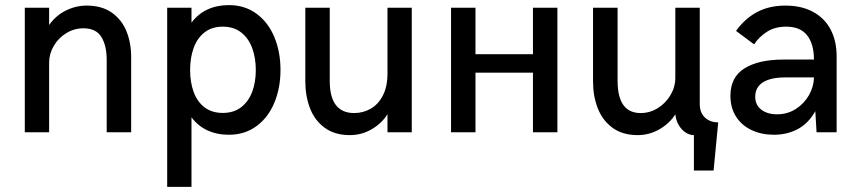

<svg xmlns="http://www.w3.org/2000/svg" viewBox="-20 -518 3360 752"><path d="M77.1 -487.8H172.4V-419.9Q197.8 -456.5 237.1 -476.3Q276.4 -496.1 319.3 -496.1Q378.9 -496.1 418 -468.5Q457 -440.9 475.3 -395.5Q493.7 -350.1 493.7 -295.4V0H397.9V-283.7Q397.9 -338.9 377.2 -373Q356.4 -407.2 306.6 -407.2Q271 -407.2 240 -388.4Q209 -369.6 190.7 -338.4Q172.4 -307.1 172.4 -272V0H77.1Z M634.8 -487.8H730V-429.2Q755.4 -463.4 792.5 -480.7Q829.6 -498 876.5 -498Q939 -498 984.9 -464.1Q1030.8 -430.2 1054.7 -372.3Q1078.6 -314.5 1078.6 -244.1Q1078.6 -173.8 1054.7 -116Q1030.8 -58.1 984.9 -24.2Q939 9.8 876.5 9.8Q829.1 9.8 791.7 -7.8Q754.4 -25.4 730 -58.6V213.9H634.8ZM981.9 -243.7Q981.9 -291 967.8 -329.6Q953.6 -368.2 924.6 -390.9Q895.5 -413.6 852.5 -413.6Q809.6 -413.6 780.8 -390.9Q752 -368.2 738.3 -329.8Q724.6 -291.5 724.6 -243.7Q724.6 -196.3 738.3 -158.2Q752 -120.1 780.8 -97.9Q809.6 -75.7 852.5 -75.7Q895.5 -75.7 924.6 -98.1Q953.6 -120.6 967.8 -158.4Q981.9 -196.3 981.9 -243.7Z M1175.8 -199.7V-487.8H1271.5V-201.2Q1271.5 -75.2 1367.2 -75.2Q1402.3 -75.2 1432.1 -92.3Q1461.9 -109.4 1479.7 -144.3Q1497.6 -179.2 1497.6 -229.5V-487.8H1592.8V0H1497.6V-70.8Q1476.1 -35.6 1436.5 -12.2Q1397 11.2 1350.1 11.2Q1291 11.2 1251.7 -17.6Q1212.4 -46.4 1194.1 -94.2Q1175.8 -142.1 1175.8 -199.7Z M1746.6 0V-487.8H1842.3V-305.7H2067.4V-487.8H2163.1V0H2067.4V-233.4H1842.3V0Z M2697.8 11.2Q2681.2 11.2 2665.3 1Q2649.4 -9.3 2638.4 -28.1Q2627.4 -46.9 2625 -70.3Q2603.5 -35.6 2563.7 -12.2Q2523.9 11.2 2477.5 11.2Q2418 11.2 2378.7 -17.8Q2339.4 -46.9 2321 -94.5Q2302.7 -142.1 2302.7 -199.2V-487.8H2398.9V-201.7Q2398.9 -75.2 2489.3 -75.2Q2525.4 -75.2 2556.6 -94.7Q2587.9 -114.3 2606.4 -146Q2625 -177.7 2625 -212.9V-487.8H2720.7V-110.8Q2720.7 -76.2 2741.2 -57.4Q2761.7 -38.6 2793 -38.6L2774.9 149.9H2697.8Z M2840.8 -142.6Q2840.8 -215.8 2895.8 -250.2Q2950.7 -284.7 3049.3 -284.7H3168Q3168 -345.2 3141.4 -379.4Q3114.7 -413.6 3059.1 -413.6Q3015.6 -413.6 2984.4 -393.8Q2953.1 -374 2933.6 -344.2L2862.8 -397Q2897.5 -445.3 2945.1 -470.7Q2992.7 -496.1 3056.2 -496.1Q3119.6 -496.1 3164.8 -471.4Q3210 -446.8 3233.4 -402.1Q3256.8 -357.4 3256.8 -297.9V0H3178.2L3173.3 -82.5Q3146 -34.2 3104.2 -12.2Q3062.5 9.8 3011.2 9.8Q2962.9 9.8 2924.1 -8.3Q2885.3 -26.4 2863 -61Q2840.8 -95.7 2840.8 -142.6ZM3168 -214.8H3056.2Q2998.5 -214.8 2968.3 -195.6Q2938 -176.3 2938 -139.6Q2938 -106.4 2961.9 -88.4Q2985.8 -70.3 3023.4 -70.3Q3064.5 -70.3 3097.2 -91.3Q3129.9 -112.3 3148.7 -145.8Q3167.5 -179.2 3168 -214.8Z"/></svg>

Font: Acari Sans Medium
Style: Regular
Weight: 500
Designer: Alfredo Marco Pradil and Stefan Peev
Foundry: Hanken Design Co.
Version: Version 1.045